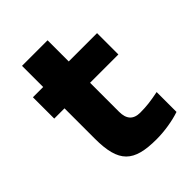

<svg xmlns="http://www.w3.org/2000/svg" viewBox="-187 -727 834 834"><g transform="rotate(-45 230.0 -310.5)"><path d="M315 -123C272 -123 252 -146 252 -191V-369H426V-500H252V-630H95V-500H32V-369H95V-183C95 -35 143 9 283 9C332 9 387 0 428 -14V-136C383 -127 354 -123 315 -123Z"/></g></svg>

Font: LT Wave Text Black
Style: Regular
Weight: 900
Designer: Daniel Lyons
Version: Version 2.5 (Glyphs App)